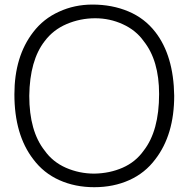

<svg xmlns="http://www.w3.org/2000/svg" viewBox="-20 -784 806 820"><path d="M122 -104Q41.5 -208.5 41.5 -381Q41.5 -543 122 -647Q165.5 -704 232 -734Q298 -764.5 375 -764.5Q459 -764.5 528.5 -735.2Q598 -706 643.5 -647Q721.5 -546.5 724 -375Q724 -208.5 643.5 -104Q599.5 -45 532.2 -14.8Q465 15.5 382.5 15.5Q300.5 15.5 233.2 -14.8Q166 -45 122 -104ZM593.5 -140.5Q659.5 -225 659.5 -382.5Q659.5 -526 593.5 -608.5Q560.5 -655 504.5 -680.5Q449 -706 386.5 -706Q322.5 -706 264 -681Q207 -656.5 171 -608.5Q107 -526.5 105 -375Q105 -223.5 171 -140.5Q205 -92.5 261.5 -67.5Q319 -42.5 382.5 -42.5Q448.5 -43.5 503.8 -67.8Q559 -92 593.5 -140.5Z"/></svg>

Font: Russisch Sans Light
Style: Regular
Weight: 300
Designer: Michael Sharanda (font) & Cristiano Sobral (main changes)
Foundry: Michael Sharanda
Version: Version 2.00;September 8, 2020;FontCreator 13.0.0.2681 64-bi